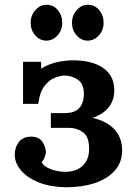

<svg xmlns="http://www.w3.org/2000/svg" viewBox="-20 -771 566 808"><path d="M259 17Q190 16 141.5 -4Q93 -24 67.5 -55Q42 -86 42 -120Q42 -151 59.5 -173.5Q77 -196 111 -196Q144 -196 158.5 -174Q173 -152 173 -131Q173 -123 168.5 -110.5Q164 -98 155 -88Q166 -69 195 -58.5Q224 -48 254 -48Q301 -48 328 -73.5Q355 -99 355 -145Q355 -196 329 -214.5Q303 -233 271 -233H194V-295H252Q285 -295 302.5 -307Q320 -319 326.5 -337.5Q333 -356 333 -375Q333 -419 307 -436Q281 -453 252 -453Q233 -453 209 -443Q185 -433 166 -407.5Q147 -382 141 -334H77V-511H153V-482Q182 -500 214.5 -508Q247 -516 278 -517Q363 -519 412 -486.5Q461 -454 461 -391Q461 -351 439 -321.5Q417 -292 370 -275Q432 -260 463 -225Q494 -190 494 -138Q494 -88 463 -53Q432 -18 379 -0.5Q326 17 259 17ZM349 -600Q322 -600 302.5 -622Q283 -644 283 -675Q283 -706 303 -728.5Q323 -751 350 -751Q379 -751 397.5 -728.5Q416 -706 416 -675Q416 -644 396 -622Q376 -600 349 -600ZM175 -600Q148 -600 128.5 -622Q109 -644 109 -675Q109 -706 129 -728.5Q149 -751 176 -751Q205 -751 223.5 -728.5Q242 -706 242 -675Q242 -644 222 -622Q202 -600 175 -600Z"/></svg>

Font: Lora
Style: Weight 700
Weight: 700
Designer: Olga Karpushina, Alexei Vanyashin (Cyrillic)
Foundry: Cyreal
Version: Version 3.001